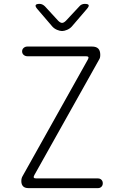

<svg xmlns="http://www.w3.org/2000/svg" viewBox="-20 -970 640 990"><path d="M127 0Q108 0 99 -9.5Q90 -19 90 -36Q90 -44 91.5 -50Q93 -56 96 -61L433 -663Q438 -672 435.5 -676Q433 -680 423 -680H121Q110 -680 102 -687Q94 -694 94 -705Q94 -716 102 -723Q110 -730 121 -730H454Q476 -730 486.5 -719.5Q497 -709 497 -687Q497 -679 495.5 -673Q494 -667 490 -661L157 -67Q152 -58 154.5 -54Q157 -50 167 -50H485Q496 -50 503 -43Q510 -36 510 -25Q510 -14 503 -7Q496 0 485 0ZM184 -950Q192 -950 199 -946.5Q206 -943 212 -937L280 -863Q291 -852 300 -852Q309 -852 320 -863L390 -938Q395 -944 402 -947Q409 -950 417 -950Q434 -950 437 -944Q440 -938 429 -925L350 -833Q340 -822 325.5 -816Q311 -810 300 -810Q289 -810 274.5 -816Q260 -822 250 -833L172 -924Q161 -937 164 -943.5Q167 -950 184 -950Z"/></svg>

Font: Maple Mono NL Thin
Style: Regular
Weight: 250
Monospace: yes
Designer: subframe7536
Version: Version 7.000